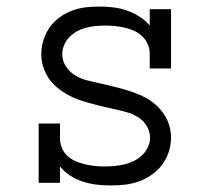

<svg xmlns="http://www.w3.org/2000/svg" viewBox="-20 -558 640 586"><path d="M318 8Q296 8 275 5.5Q254 3 233.5 -3.5Q213 -10 194.5 -22Q176 -34 163 -50V0H98V-181H163V-136Q163 -121 169 -106.5Q175 -92 186 -82Q197 -72 211 -66Q225 -60 239.5 -56.5Q254 -53 269 -51.5Q284 -50 299 -50Q299 -50 299.5 -50Q300 -50 300 -50Q315 -50 330.5 -51.5Q346 -53 360.5 -56.5Q375 -60 389 -67Q403 -74 414 -84.5Q425 -95 431.5 -109Q438 -123 438 -138Q438 -157 427.5 -174Q417 -191 400.5 -201Q384 -211 365.5 -216Q347 -221 328.5 -225Q310 -229 291.5 -233.5Q273 -238 254.5 -243Q236 -248 218 -254.5Q200 -261 183.5 -270.5Q167 -280 152.5 -292.5Q138 -305 127.5 -321Q117 -337 111.5 -355.5Q106 -374 106 -393Q106 -414 112.5 -435Q119 -456 131 -473.5Q143 -491 160.5 -504Q178 -517 198.5 -525Q219 -533 240.5 -535.5Q262 -538 283 -538Q304 -538 325.5 -535.5Q347 -533 367 -526Q387 -519 405.5 -507.5Q424 -496 437 -480V-530H502V-349H437V-394Q437 -409 431 -423Q425 -437 414 -447.5Q403 -458 389.5 -464Q376 -470 361 -473.5Q346 -477 331 -478.5Q316 -480 301 -480Q287 -480 272 -478.5Q257 -477 243 -473.5Q229 -470 216 -463Q203 -456 192.5 -445.5Q182 -435 176 -421Q170 -407 170 -392Q170 -373 180.5 -356.5Q191 -340 207 -329.5Q223 -319 241.5 -314Q260 -309 278.5 -305Q297 -301 316 -296.5Q335 -292 353 -287Q371 -282 389 -275.5Q407 -269 424 -260Q441 -251 455.5 -238Q470 -225 480.5 -209.5Q491 -194 496.5 -175.5Q502 -157 502 -138Q502 -116 495 -94.5Q488 -73 475 -55.5Q462 -38 443.5 -25Q425 -12 404.5 -4.5Q384 3 362 5.5Q340 8 318 8Z"/></svg>

Font: Iosevka Slab Light Extended
Style: Regular
Weight: 300
Width: 7
Monospace: yes
Designer: Belleve Invis
Foundry: Belleve Invis
Version: Version 11.1.0; ttfautohint (v1.8.3)